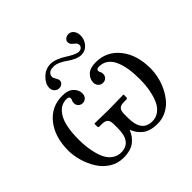

<svg xmlns="http://www.w3.org/2000/svg" viewBox="-162 -816 998 998"><g transform="rotate(-45 336.5 -317.0)"><path d="M298.8 -147.9Q298.8 -170.4 289.6 -181.2Q280.3 -191.9 255.9 -191.9H236.8Q229 -191.9 229 -200.2V-219.2L231 -221.2Q298.8 -219.2 335 -219.2L441.9 -221.2L443.8 -219.2V-200.2Q443.8 -196.8 441.4 -194.3Q439 -191.9 436 -191.9H417Q393.1 -191.9 383.5 -181.2Q374 -170.4 374 -147.9V-117.2Q374 -16.1 451.2 -16.1Q477.5 -16.1 497.8 -30.5Q518.1 -44.9 529.5 -66.4Q541 -87.9 548.3 -116.9Q555.7 -146 557.9 -170.4Q560.1 -194.8 560.1 -220.2Q560.1 -262.2 554.4 -296.1Q548.8 -330.1 536.9 -357.2Q524.9 -384.3 504.2 -399.2Q483.4 -414.1 455.1 -414.1Q437 -414.1 437 -400.9Q437 -394 440.9 -388.2Q444.8 -382.3 444.8 -372.1Q444.8 -357.4 435.3 -348.1Q425.8 -338.9 411.1 -338.9Q396 -338.9 386 -349.6Q376 -360.4 376 -376Q376 -401.9 396.7 -421.9Q417.5 -441.9 459 -441.9Q540 -441.9 589.6 -379.6Q639.2 -317.4 639.2 -219.2Q639.2 -188.5 632.1 -156.5Q625 -124.5 610.1 -94.2Q595.2 -64 574.7 -40.3Q554.2 -16.6 524.9 -2.2Q495.6 12.2 461.9 12.2Q434.1 12.2 412.4 5.9Q390.6 -0.5 376.5 -12.5Q362.3 -24.4 353.5 -36.9Q344.7 -49.3 337.9 -65.9H335Q328.1 -49.3 319.3 -36.9Q310.5 -24.4 296.4 -12.5Q282.2 -0.5 260.5 5.9Q238.8 12.2 210.9 12.2Q169.4 12.2 135 -9.5Q100.6 -31.2 79.1 -65.7Q57.6 -100.1 45.9 -140.1Q34.2 -180.2 34.2 -219.2Q34.2 -317.4 83.5 -379.6Q132.8 -441.9 213.9 -441.9Q255.4 -441.9 276.1 -421.9Q296.9 -401.9 296.9 -376Q296.9 -360.4 287.1 -349.6Q277.3 -338.9 262.2 -338.9Q248 -338.9 238.5 -348.4Q229 -357.9 229 -372.1Q229 -384.3 232.9 -388.2Q235.8 -392.6 235.8 -400.9Q235.8 -414.1 217.8 -414.1Q180.7 -414.1 156.5 -387.5Q132.3 -360.8 122.6 -318.8Q112.8 -276.9 112.8 -220.2Q112.8 -195.3 115.2 -170.7Q117.7 -146 124.8 -116.9Q131.8 -87.9 143.3 -66.4Q154.8 -44.9 175.3 -30.5Q195.8 -16.1 222.2 -16.1Q298.8 -16.1 298.8 -117.2ZM288.1 -602.1Q307.1 -602.1 330.1 -592.8Q353 -583.5 370.4 -572Q387.7 -560.5 406.5 -551.3Q425.3 -542 437 -542Q448.2 -542 456.1 -548.6Q463.9 -555.2 463.9 -564.9Q463.9 -576.2 455.6 -583Q447.3 -589.8 438.7 -598.1Q430.2 -606.4 430.2 -621.1Q430.2 -629.4 439.7 -637.7Q449.2 -646 462.9 -646Q480.5 -646 491.7 -631.6Q502.9 -617.2 502.9 -595.2Q502.9 -566.4 483.6 -543.7Q464.4 -521 434.1 -521Q417 -521 396.7 -530.3Q376.5 -539.6 361.1 -551Q345.7 -562.5 325.9 -571.8Q306.2 -581.1 289.1 -581.1Q265.6 -581.1 255.4 -571.3Q245.1 -561.5 245.1 -549.8Q245.1 -541 253.2 -528.3Q261.2 -515.6 261.2 -506.8Q261.2 -494.6 251.7 -487.3Q242.2 -480 230 -480Q216.8 -480 205.8 -490.2Q194.8 -500.5 194.8 -518.1Q194.8 -547.4 222.7 -574.7Q250.5 -602.1 288.1 -602.1Z"/></g></svg>

Font: Common Serif Medium
Style: Regular
Weight: 500
Designer: Philipp H. Poll, Khaled Hosny
Foundry: Stefan Peev, Context Ltd.
Version: Version 1.026